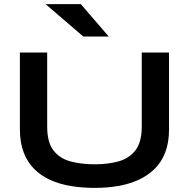

<svg xmlns="http://www.w3.org/2000/svg" viewBox="-20 -903 921 936"><path d="M671 -286V-647H804V-272Q804 -208 785.5 -160Q767 -112 733 -79Q699 -46 653.5 -25.5Q608 -5 554.5 4Q501 13 442 13Q381 13 326 4Q271 -5 225.5 -25.5Q180 -46 147 -79Q114 -112 95.5 -160Q77 -208 77 -272V-647H210V-286Q210 -210 240 -170.5Q270 -131 322.5 -116.5Q375 -102 442 -102Q507 -102 558.5 -116.5Q610 -131 640.5 -170.5Q671 -210 671 -286ZM386 -725 202 -883H374L510 -725Z"/></svg>

Font: Syne Modified
Style: Bold
Weight: 700
Designer: Lucas Descroix
Foundry: Bonjour Monde
Version: Version 2.200